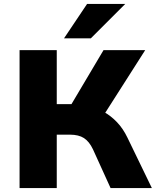

<svg xmlns="http://www.w3.org/2000/svg" viewBox="-20 -961 808 981"><path d="M80 0V-705H270V-429H357L331 -405L509 -705H722L507 -368L422 -421Q469 -412 507.5 -391Q546 -370 577.5 -337Q609 -304 631 -258L756 0H545L455 -198Q436 -238 409 -255.5Q382 -273 337 -273H270V0ZM307 -765 425 -941H620L444 -765Z"/></svg>

Font: Nunito Sans 8pt Black
Style: Regular
Weight: 900
Version: Version 3.101;gftools[0.9.27]